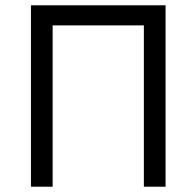

<svg xmlns="http://www.w3.org/2000/svg" viewBox="-20 -706 743 726"><path d="M97 -686H606V0H524V-610H179V0H97Z"/></svg>

Font: Bellota
Style: Bold
Weight: 700
Designer: Kemie Guaida
Foundry: Kemie Guaida
Version: Version 4.001